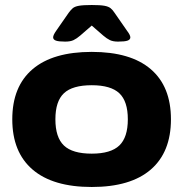

<svg xmlns="http://www.w3.org/2000/svg" viewBox="-20 -738 731 766"><path d="M346 8Q191 8 110 -61.5Q29 -131 29 -262Q29 -393 110 -462Q191 -531 346 -531Q501 -531 581.5 -462Q662 -393 662 -262Q662 -131 581.5 -61.5Q501 8 346 8ZM346 -125Q422 -125 456 -157.5Q490 -190 490 -262Q490 -334 456 -366Q422 -398 346 -398Q269 -398 235 -366Q201 -334 201 -262Q201 -190 235 -157.5Q269 -125 346 -125ZM240 -572Q214 -572 203 -576Q192 -580 192 -589Q192 -598 204 -615L254 -687Q262 -698 270 -705Q278 -712 295 -715Q312 -718 346 -718Q380 -718 396.5 -715Q413 -712 421.5 -705Q430 -698 437 -687L487 -615Q500 -598 500 -589Q500 -580 489 -576Q478 -572 451 -572Q431 -572 418.5 -578Q406 -584 392 -596L346 -636L300 -596Q286 -584 273.5 -578Q261 -572 240 -572Z"/></svg>

Font: Asap Expanded ExtraBold
Style: Regular
Weight: 800
Width: 7
Designer: Pablo Cosgaya
Foundry: Omnibus-Type
Version: Version 3.001; ttfautohint (v1.8.4.7-5d5b)